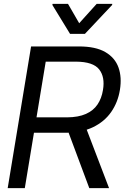

<svg xmlns="http://www.w3.org/2000/svg" viewBox="-20 -966 640 986"><path d="M19.5 0 139.6 -727.5H385.7Q471.2 -727.5 521 -698.5Q570.8 -669.4 588.6 -619.1Q606.4 -568.8 595.7 -503.9Q585.4 -440.4 550.8 -390.6Q516.1 -340.8 457 -312.5Q397.9 -284.2 313.5 -284.2H114.3L128.9 -363.3H324.2Q382.8 -363.8 421.1 -380.9Q459.5 -397.9 480.7 -429.4Q502 -460.9 508.8 -503.9Q520 -570.3 489.3 -609.6Q458.5 -648.9 370.1 -649.4H214.8L107.4 0ZM438.5 0 316.4 -327.1H415L540 0ZM329.1 -946.3 386.7 -846.7 476.6 -946.3H556.6L555.7 -940.4L416 -792H339.8L249 -940.4L250 -946.3Z"/></svg>

Font: Inter Tight
Style: Italic
Weight: 400
Italic angle: -9.39999°
Designer: Rasmus Andersson
Foundry: rsms
Version: Version 3.002